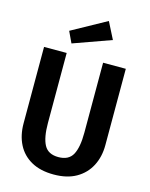

<svg xmlns="http://www.w3.org/2000/svg" viewBox="-137 -1022 875 1123"><g transform="rotate(15 300.0 -460.5)"><path d="M547.5 -691.5V-229Q547.5 -158.5 518.8 -103.2Q490 -48 435 -16.5Q380 15 299.5 15Q218.5 15 163.5 -15.8Q108.5 -46.5 80.5 -101.5Q52.5 -156.5 52.5 -229V-691.5H189.5V-267.5Q189.5 -179 213.5 -134.8Q237.5 -90.5 299.5 -90.5Q362 -90.5 386 -134.8Q410 -179 410 -267.5V-691.5ZM379.5 -936 431 -834.5 202 -752.5 170 -820.5Z"/></g></svg>

Font: Fira Code Light SemiBold
Style: Regular
Weight: 600
Monospace: yes
Version: Version 5.002